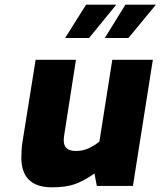

<svg xmlns="http://www.w3.org/2000/svg" viewBox="-20 -793 685 819"><path d="M71 -121Q71 -156 76 -188L132 -538H304L253 -211Q252 -205 252 -193Q252 -149 304 -149Q332 -149 356 -159.5Q380 -170 404 -189L459 -538H632L547 0H393L383 -53Q337 -21 299 -7.5Q261 6 202 6Q71 6 71 -121ZM347 -773H476L360 -631H258ZM515 -773H645L528 -631H427Z"/></svg>

Font: Exo ExtraBold
Style: Italic
Weight: 800
Italic angle: -9°
Designer: Natanael Gama
Foundry: Natanael Gama
Version: Version 1.500; ttfautohint (v1.6)